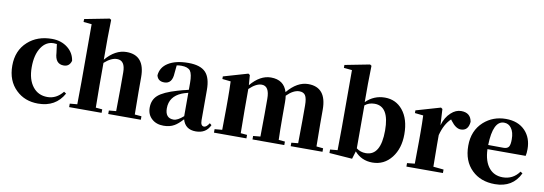

<svg xmlns="http://www.w3.org/2000/svg" viewBox="-61 -1246 4766 1683"><g transform="rotate(10 2322.0 -404.5)"><path d="M387 -526Q367 -528 359 -528Q291 -528 249 -465Q205 -400 205 -288Q205 -178 255 -115Q303 -54 385 -54Q465 -54 522 -125L542 -112Q471 17 314 17Q195 17 118 -58Q35 -137 35 -272Q35 -407 124 -487Q208 -563 338 -563Q421 -563 479 -517Q534 -473 544 -404Q529 -351 478 -351Q402 -351 397 -449Z M1227 -31V0H937V-31L1001 -37Q1003 -153 1003 -238V-382Q1003 -488 930 -488Q878 -488 818 -434V-238Q818 -154 820 -36L878 -31V0H589V-31L655 -37Q657 -155 657 -238V-750L584 -757V-783L805 -826L819 -817L816 -656V-462Q901 -563 1002 -563Q1165 -563 1165 -368V-238Q1165 -152 1167 -36Z M1596 -305Q1558 -295 1541 -288Q1434 -244 1434 -139Q1434 -51 1509 -51Q1544 -51 1596 -97ZM1398 -510 1382 -504ZM1845 -61Q1810 17 1718 17Q1624 17 1600 -70Q1557 -23 1526 -6Q1487 17 1431 17Q1366 17 1326 -20Q1285 -57 1285 -119Q1285 -188 1331 -229Q1378 -271 1498 -306Q1517 -311 1544 -319L1570 -325L1596 -332V-393Q1596 -471 1575 -500Q1553 -528 1496 -528Q1474 -528 1454 -524L1447 -453Q1443 -358 1372 -358Q1315 -358 1303 -409Q1309 -481 1373 -521Q1439 -563 1553 -563Q1659 -563 1706 -514Q1752 -466 1752 -357V-88Q1752 -37 1783 -37Q1804 -37 1828 -75Z M2844 -31V0H2561V-31L2621 -37Q2623 -153 2623 -238V-373Q2623 -437 2606 -463Q2590 -487 2553 -487Q2500 -487 2441 -428Q2445 -404 2445 -370V-238Q2445 -123 2448 -36L2504 -31V0H2221V-31L2285 -37Q2287 -153 2287 -238V-373Q2287 -487 2218 -487Q2168 -487 2108 -429V-238Q2108 -154 2110 -36L2167 -31V0H1878V-31L1945 -37Q1947 -155 1947 -238V-321Q1947 -395 1944 -468L1869 -476V-499L2086 -562L2100 -552L2107 -463Q2191 -563 2287 -563Q2403 -563 2434 -459Q2521 -563 2619 -563Q2782 -563 2782 -364V-238Q2782 -151 2784 -37Z M3135 -82Q3171 -54 3219 -54Q3352 -54 3352 -279Q3352 -494 3222 -494Q3170 -494 3135 -464ZM3133 -493Q3204 -563 3302 -563Q3399 -563 3460 -489Q3524 -411 3524 -275Q3524 -149 3460 -67Q3394 17 3290 17Q3193 17 3131 -54L3110 15L2906 0V-31L2972 -37Q2974 -153 2974 -238V-750L2901 -757V-783L3122 -826L3136 -817L3133 -656Z M3822 -409Q3843 -482 3890 -524Q3932 -563 3980 -563Q4064 -563 4077 -484Q4070 -403 4003 -403Q3959 -403 3914 -463L3905 -475Q3848 -422 3822 -321V-238Q3822 -158 3824 -40L3916 -31V0H3591V-31L3659 -38Q3661 -154 3661 -238V-321Q3661 -395 3658 -467L3583 -475V-499L3800 -562L3814 -552Z M4400 -310Q4434 -310 4447 -329Q4459 -347 4459 -395Q4459 -459 4433 -494Q4409 -528 4368 -528Q4270 -528 4264 -311ZM4603 -118Q4539 17 4380 17Q4253 17 4175 -59Q4093 -138 4093 -275Q4093 -409 4182 -490Q4264 -563 4379 -563Q4488 -563 4551 -497Q4610 -434 4610 -335Q4610 -297 4604 -274H4264Q4268 -163 4318 -106Q4363 -54 4438 -54Q4529 -54 4584 -130Z"/></g></svg>

Font: Source Han Serif SC Heavy
Style: Regular
Weight: 900
Designer: Ryoko NISHIZUKA  (kana & ideographs); Frank Grießhammer (Latin, Greek & Cyrillic); Wenlong ZHANG  (bopomofo); Sandoll Co
Foundry: Adobe Systems Incorporated
Version: Version 1.001 October 20, 2017